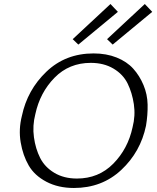

<svg xmlns="http://www.w3.org/2000/svg" viewBox="-20 -930 783 956"><path d="M370 -708 342 -735 530 -910 567 -871ZM541 -708 513 -735 701 -910 738 -871ZM348 6Q270 6 211 -25Q152 -56 123 -106Q94 -156 83 -221Q72 -286 89 -353Q116 -482 211 -573Q306 -664 446 -664Q510 -664 561 -643.5Q612 -623 643.5 -588Q675 -553 694.5 -506.5Q714 -460 715 -409Q716 -358 707 -304Q680 -174 584 -84Q488 6 348 6ZM363 -41Q471 -41 544 -115Q617 -189 640 -296Q655 -354 646.5 -411Q638 -468 615.5 -514Q593 -560 545 -588.5Q497 -617 432 -617Q324 -617 251.5 -543Q179 -469 156 -362Q141 -304 149 -246.5Q157 -189 180 -143.5Q203 -98 250.5 -69.5Q298 -41 363 -41Z"/></svg>

Font: EauTestText Semilight
Style: Italic
Weight: 300
Italic angle: -12°
Designer: Christian Thalmann (Catharsis Fonts)
Version: Version 0.001;PS 000.001;hotconv 1.0.88;makeotf.lib2.5.64775